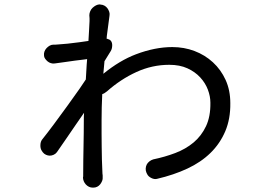

<svg xmlns="http://www.w3.org/2000/svg" viewBox="-20 -816 1240 877"><path d="M649 -27Q645 -36 645.5 -46Q646 -56 650 -64Q654 -72 662 -78.5Q670 -85 680 -88Q733 -99 780.5 -117Q828 -135 864 -165Q900 -195 921 -239.5Q942 -284 941 -347Q941 -376 929.5 -406.5Q918 -437 894.5 -462.5Q871 -488 836 -504Q801 -520 753 -520Q675 -520 603 -487Q531 -454 469 -399Q457 -389 447 -386Q444 -326 444 -268V-205Q444 -175 444.5 -146Q445 -117 445.5 -87Q446 -57 448 -23Q449 -18 449 -15V-7Q450 2 446.5 10.5Q443 19 437.5 26Q432 33 424 37Q416 41 407 41H403Q394 41 386 37Q378 33 372 26.5Q366 20 362.5 11.5Q359 3 359 -6L360 -10V-21Q360 -57 360.5 -87Q361 -117 361.5 -146.5Q362 -176 362.5 -209Q363 -242 363 -284Q363 -292 364 -301Q346 -276 328 -249Q306 -217 283.5 -184Q261 -151 240 -121Q234 -113 225 -109Q216 -105 207.5 -105Q199 -105 190 -109Q181 -113 175 -121L171 -127Q164 -137 164.5 -153Q165 -169 172 -178Q196 -208 226.5 -249Q257 -290 287 -331.5Q317 -373 343 -410Q360 -434 372 -453Q374 -486 376 -521Q377 -534 378 -546Q371 -545 363 -544Q344 -542 322 -539Q300 -536 276 -532.5Q252 -529 229 -526Q221 -525 212.5 -527.5Q204 -530 197.5 -535.5Q191 -541 186 -548Q181 -555 181 -563Q180 -572 183 -580.5Q186 -589 192.5 -596Q199 -603 207 -607.5Q215 -612 224 -612H233Q236 -612 246 -613Q263 -614 288.5 -616.5Q314 -619 342 -623L384 -629Q386 -658 387 -681Q389 -710 389 -720V-732Q389 -739 388 -746Q388 -755 392 -764.5Q396 -774 403 -780.5Q410 -787 418.5 -791.5Q427 -796 437 -796L439 -795Q448 -795 456.5 -790.5Q465 -786 470.5 -778.5Q476 -771 479 -762Q482 -753 480 -743Q475 -706 468 -652Q468 -646 467 -639H469Q481 -636 486 -630Q493 -622 492.5 -607.5Q492 -593 486 -583Q476 -566 465 -549Q461 -542 457 -536V-534Q454 -507 452 -479Q527 -540 601 -568Q688 -601 767 -601Q821 -601 868.5 -583Q916 -565 952.5 -531.5Q989 -498 1010.5 -451Q1032 -404 1032 -345Q1033 -273 1009 -216.5Q985 -160 941.5 -117.5Q898 -75 836 -46Q774 -17 697 1Q685 4 671 -3Q657 -10 652 -21Z"/></svg>

Font: Maple Mono NF CN
Style: Regular
Weight: 400
Monospace: yes
Designer: subframe7536
Version: Version 7.000